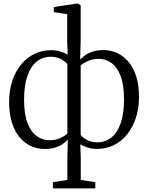

<svg xmlns="http://www.w3.org/2000/svg" viewBox="-20 -839 846 1096"><path d="M282 236.5V201L364.5 188V64.5L367 -42.5Q356.5 -30 338.8 -17.5Q321 -5 295.2 3.2Q269.5 11.5 233.5 11.5Q195 11.5 158.8 -4.2Q122.5 -20 94 -52.8Q65.5 -85.5 48.8 -136.2Q32 -187 32 -257.5Q32 -322.5 49.8 -376.5Q67.5 -430.5 99.8 -470Q132 -509.5 176 -531Q220 -552.5 272 -552.5Q302.5 -552.5 327.5 -544.2Q352.5 -536 366.5 -526.5L363.5 -606.5V-758L287 -770V-799L420 -819H425L440.5 -808V-606.5L437.5 -498.5Q449 -511.5 466.5 -524Q484 -536.5 510 -544.8Q536 -553 571.5 -553Q610.5 -553 646.5 -537.2Q682.5 -521.5 711.2 -488.8Q740 -456 756.8 -405.2Q773.5 -354.5 773.5 -284.5Q773.5 -220 755.5 -165.8Q737.5 -111.5 705.5 -71.8Q673.5 -32 629.5 -10.5Q585.5 11 533.5 11Q503 11 477.8 2.5Q452.5 -6 438.5 -15L441 64.5V188L524 201V236.5ZM262 -38.5Q297 -38.5 324 -50.8Q351 -63 364.5 -76.5V-473Q359 -481 346 -490.8Q333 -500.5 314 -507.8Q295 -515 270 -515Q224.5 -515 190 -487.8Q155.5 -460.5 136.5 -406Q117.5 -351.5 117.5 -269.5Q117.5 -188 136.8 -137.2Q156 -86.5 189 -62.5Q222 -38.5 262 -38.5ZM535 -26.5Q581 -26.5 615.5 -53.8Q650 -81 669 -135.8Q688 -190.5 688 -272Q688 -353.5 668.8 -404.5Q649.5 -455.5 616.8 -479.2Q584 -503 544 -503Q509 -503 481.8 -490.8Q454.5 -478.5 440.5 -465.5V-68.5Q446.5 -60.5 459.2 -50.8Q472 -41 491.2 -33.8Q510.5 -26.5 535 -26.5Z"/></svg>

Font: Merriweather 60pt Light
Style: Regular
Weight: 300
Version: Version 2.100